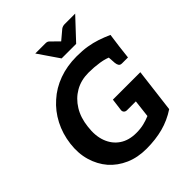

<svg xmlns="http://www.w3.org/2000/svg" viewBox="-255 -1086 1242 1242"><g transform="rotate(-45 366.0 -464.5)"><path d="M356 8Q276 8 212 -20Q148 -48 104 -98Q61 -148 41 -216Q21 -284 31 -364Q41 -445 76.5 -513.5Q112 -582 168 -631Q223 -681 297 -708Q371 -735 458 -735Q513 -735 555 -728Q597 -721 634.5 -708.5Q672 -696 712 -678L699 -582L623 -572Q586 -591 537.5 -598.5Q489 -606 439 -606Q370 -606 317 -575.5Q264 -545 230.5 -490.5Q197 -436 189 -363Q179 -287 200 -230.5Q221 -174 267.5 -142.5Q314 -111 382 -111Q420 -111 451 -118.5Q482 -126 510 -138L524 -258H444Q430 -258 422.5 -266Q415 -274 416 -286L427 -371H678L641 -70Q579 -29 509.5 -10.5Q440 8 356 8ZM599 -605 699 -582 689 -495H635Q619 -495 612.5 -504Q606 -513 604 -530ZM648 -937 514 -794H381L283 -937H377Q394 -937 403 -927L457 -874L520 -927Q525 -931 533.5 -934Q542 -937 550 -937Z"/></g></svg>

Font: Aleo ExtraBold
Style: Italic
Weight: 800
Italic angle: -7°
Designer: Alessio Laiso
Foundry: Alessio Laiso
Version: Version 2.001;gftools[0.9.29]